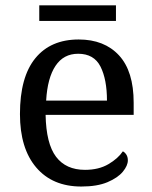

<svg xmlns="http://www.w3.org/2000/svg" viewBox="-20 -679 562 709"><path d="M280.3 9.8Q173.8 9.8 113.8 -60.5Q53.7 -130.9 53.7 -257.8Q53.7 -394.5 110.4 -463.9Q167 -533.2 270.5 -533.2Q365.2 -533.2 419.4 -474.6Q473.6 -416 473.6 -299.8V-254.9H148.4Q150.4 -148.4 187 -100.1Q223.6 -51.8 293.9 -51.8Q344.7 -51.8 380.4 -72.8Q416 -93.8 433.6 -120.1Q440.4 -117.2 446.3 -108.4Q452.1 -99.6 452.1 -86.9Q452.1 -67.4 433.6 -44.9Q415 -22.5 377 -6.3Q338.9 9.8 280.3 9.8ZM375 -307.6Q375 -385.7 351.1 -433.1Q327.1 -480.5 268.6 -480.5Q214.8 -480.5 185.1 -436Q155.3 -391.6 150.4 -307.6ZM125 -601.6H408.2V-659.2H125Z"/></svg>

Font: Noto Serif Todhri
Style: Regular
Weight: 400
Designer: Mikhail Merkuryev
Version: Version 1.000; ttfautohint (v1.8.4.7-5d5b)